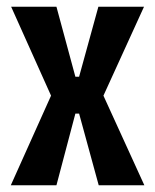

<svg xmlns="http://www.w3.org/2000/svg" viewBox="-20 -548 459 568"><path d="M12 0 131 -265 13 -528H147L203 -321H214L271 -528H406L286 -265L407 0H272L214 -212H203L147 0Z"/></svg>

Font: Bricolage Grotesque 36pt Condensed SemiBold
Style: Regular
Weight: 600
Width: 3
Designer: Mathieu Triay
Foundry: Atelier Triay
Version: Version 1.001;gftools[0.9.33.dev8+g029e19f]